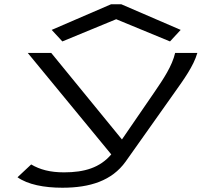

<svg xmlns="http://www.w3.org/2000/svg" viewBox="-20 -705 1040 899"><path d="M272 -511 524 -615 776 -511 826 -565 548 -685H500L222 -565ZM272 174C402 174 504 141 568 52L796 -270C840 -332 886 -395 904 -457H800C786 -396 745 -335 704 -275L551 -52L220 -457H110L501 18C448 80 376 102 280 102C214 102 167 89 126 65L62 125C110 159 186 174 272 174Z"/></svg>

Font: Inconsolata UltraExpanded
Style: Regular
Weight: 400
Width: 9
Monospace: yes
Designer: Raph Levien, Cyreal, Brenton Simpson
Foundry: Raph Levien, Cyreal, Google
Version: Version 3.100